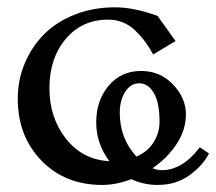

<svg xmlns="http://www.w3.org/2000/svg" viewBox="-20 -511 600 533"><path d="M417.5 -466.8 467.3 -397 405.3 -359.9Q393.6 -380.9 382.3 -396Q371.1 -411.1 355.7 -426Q340.3 -440.9 321.3 -448.7Q302.2 -456.5 280.3 -456.5Q207.5 -456.5 162.4 -402.8Q117.2 -349.1 117.2 -266.1Q117.2 -184.1 163.3 -125.7Q209.5 -67.4 283.7 -63.5Q247.1 -112.3 247.1 -171.4Q247.1 -231.9 281.5 -272.9Q315.9 -314 371.6 -314Q424.8 -314 460.4 -276.4Q496.1 -238.8 496.1 -193.4Q496.1 -150.9 470.7 -111.8Q445.3 -72.8 403.3 -43.9Q417 -38.6 429.2 -38.6Q486.3 -38.6 534.7 -102.1L560.1 -85Q543.5 -51.8 506.1 -24.7Q468.8 2.4 418 2.4Q378.4 2.4 344.7 -13.7Q302.7 2.4 263.7 2.4Q160.6 2.4 95 -65.2Q29.3 -132.8 29.3 -237.3Q29.3 -289.1 48.8 -335.4Q68.4 -381.8 102.8 -416.3Q137.2 -450.7 188.2 -470.7Q239.3 -490.7 299.3 -490.7Q351.6 -490.7 417.5 -466.8ZM312.5 -198.7Q312.5 -126 358.9 -76.2Q390.6 -90.3 406.7 -116.5Q422.9 -142.6 422.9 -172.9Q422.9 -226.1 407 -252.9Q391.1 -279.8 366.7 -279.8Q342.8 -279.8 327.6 -256.1Q312.5 -232.4 312.5 -198.7Z"/></svg>

Font: Flanker
Style: Regular
Weight: 400
Designer: Flanker
Foundry: Flanker
Version: Version 2.027